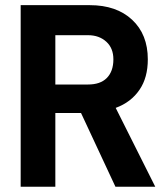

<svg xmlns="http://www.w3.org/2000/svg" viewBox="-20 -710 640 730"><path d="M288.1 -280.3H190.4V0H58.6V-690.4H321.3Q422.9 -690.4 482.4 -634.8Q542 -579.1 542 -484.4Q542 -415 510.7 -369.1Q478.5 -321.3 419.9 -299.8L570.3 0H418.9ZM190.4 -388.7H314.5Q361.3 -388.7 385.7 -413.1Q411.1 -438.5 411.1 -484.4Q411.1 -526.4 384.8 -550.8Q357.4 -576.2 314.5 -576.2H190.4Z"/></svg>

Font: Dinish
Style: Bold
Weight: 700
Designer: Bert Driehuis
Foundry: Playbeing
Version: Version 3.006; git-39231f3c-release